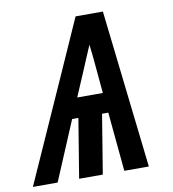

<svg xmlns="http://www.w3.org/2000/svg" viewBox="-108 -807 790 879"><g transform="rotate(-10 287.0 -367.5)"><path d="M-26 0 193 -490 302 -735H429L513 0H399L373 -275H344L299 0H189L234 -275H205L89 0ZM245 -368H364L353 -490Q351 -517 348 -543.5Q345 -570 342 -596Q331 -570 319.5 -543.5Q308 -517 297 -490Z"/></g></svg>

Font: Iosevka SS04 Extended
Style: Bold Italic
Weight: 700
Width: 7
Italic angle: -9°
Monospace: yes
Designer: Belleve Invis
Foundry: Belleve Invis
Version: Version 19.0.0; ttfautohint (v1.8.4)